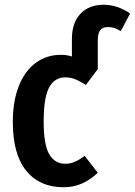

<svg xmlns="http://www.w3.org/2000/svg" viewBox="-20 -774 568 809"><path d="M528 -717 489 -643Q474 -652 462 -656Q450 -660 435 -660Q413 -660 402.5 -647Q392 -634 392 -604V-483L342 -416Q317 -432 297 -440Q277 -448 255 -448Q210 -448 187 -405.5Q164 -363 164 -262Q164 -164 187.5 -124Q211 -84 255 -84Q277 -84 295 -92Q313 -100 337 -117L392 -46Q328 15 249 15Q147 15 90.5 -54.5Q34 -124 34 -260Q34 -348 59.5 -412Q85 -476 131 -509.5Q177 -543 237 -543Q262 -543 283 -536V-610Q283 -678 319 -716Q355 -754 416 -754Q475 -754 528 -717Z"/></svg>

Font: Fira Sans Extra Condensed Medium
Style: Regular
Weight: 500
Width: 1
Designer: Carrois Corporate & Edenspiekermann AG
Foundry: Carrois Corporate GbR & Edenspiekermann AG
Version: Version 4.203